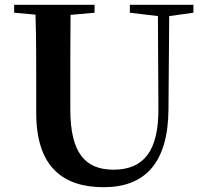

<svg xmlns="http://www.w3.org/2000/svg" viewBox="-20 -761 858 800"><path d="M521 -708 638 -694 640 -312C642 -128 576 -54 453 -54C337 -54 273 -121 273 -305V-401C273 -501 273 -600 274 -699L374 -708V-741H39V-708L128 -700C131 -600 131 -500 131 -401V-290C131 -63 245 19 412 19C585 19 680 -83 682 -304L685 -694L786 -708V-741H521Z"/></svg>

Font: Noto Serif SC
Style: Bold
Weight: 700
Designer: Ryoko NISHIZUKA 西塚涼子 (kana & ideographs); Frank Grießhammer (Latin, Greek & Cyrillic); Wenlong ZHANG 张文龙 (bopomofo); San
Foundry: Adobe
Version: Version 2.001;hotconv 1.1.0;makeotfexe 2.6.0